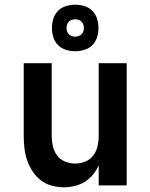

<svg xmlns="http://www.w3.org/2000/svg" viewBox="-20 -789 640 817"><path d="M252 8Q226 8 200 1Q174 -6 153.5 -22Q133 -38 118.5 -60Q104 -82 95.5 -107Q87 -132 84 -158Q81 -184 81 -210V-520H200V-210Q200 -188 205 -166.5Q210 -145 223 -127.5Q236 -110 257 -101.5Q278 -93 300 -93Q322 -93 343 -101.5Q364 -110 377 -127.5Q390 -145 395 -166.5Q400 -188 400 -210V-520H519V0H400V-86Q391 -65 376 -46.5Q361 -28 341 -15.5Q321 -3 298 2.5Q275 8 252 8ZM300 -571Q280 -571 260.5 -577Q241 -583 227 -597Q213 -611 207 -630.5Q201 -650 201 -670Q201 -690 207 -709.5Q213 -729 227 -743Q241 -757 260.5 -763Q280 -769 300 -769Q320 -769 339.5 -763Q359 -757 373 -743Q387 -729 393 -709.5Q399 -690 399 -670Q399 -650 393 -630.5Q387 -611 373 -597Q359 -583 339.5 -577Q320 -571 300 -571ZM300 -633Q307 -633 314.5 -635.5Q322 -638 327 -643Q332 -648 334.5 -655.5Q337 -663 337 -670Q337 -677 334.5 -684.5Q332 -692 327 -697Q322 -702 314.5 -704.5Q307 -707 300 -707Q293 -707 285.5 -704.5Q278 -702 273 -697Q268 -692 265.5 -684.5Q263 -677 263 -670Q263 -663 265.5 -655.5Q268 -648 273 -643Q278 -638 285.5 -635.5Q293 -633 300 -633Z"/></svg>

Font: R Plex Mono
Style: Bold
Weight: 700
Monospace: yes
Designer: Belleve Invis
Foundry: Belleve Invis
Version: Version 31.8.0